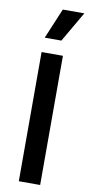

<svg xmlns="http://www.w3.org/2000/svg" viewBox="-98 -928 452 966"><g transform="rotate(10 127.5 -444.5)"><path d="M73 0V-660H182V0ZM161 -734H76L141 -889H251Z"/></g></svg>

Font: Bricolage Grotesque SemiCondensed Medium
Style: Regular
Weight: 500
Width: 4
Designer: Mathieu Triay
Foundry: Atelier Triay
Version: Version 1.001;gftools[0.9.33.dev8+g029e19f]